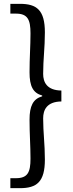

<svg xmlns="http://www.w3.org/2000/svg" viewBox="-20 -811 378 1001"><path d="M34 170H84C172 170 214 137 214 21C214 -60 205 -119 205 -194C205 -238 224 -281 300 -282V-339C224 -340 205 -383 205 -426C205 -502 214 -561 214 -642C214 -758 172 -791 84 -791H34V-740H63C124 -740 139 -709 139 -637C139 -569 134 -511 134 -434C134 -362 152 -326 200 -313V-309C152 -295 134 -258 134 -187C134 -111 139 -52 139 16C139 88 124 118 63 118H34Z"/></svg>

Font: Source Han Sans HK
Style: Regular
Weight: 400
Designer: Ryoko NISHIZUKA 西塚涼子 (kana, bopomofo & ideographs); Paul D. Hunt (Latin, Greek & Cyrillic); Sandoll Communications 산돌커뮤니
Foundry: Adobe
Version: Version 2.000;hotconv 1.0.107;makeotfexe 2.5.65593